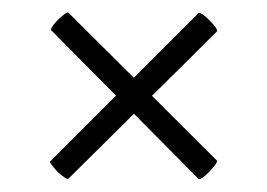

<svg xmlns="http://www.w3.org/2000/svg" viewBox="-20 -341 422 303"><path d="M88 -59Q87 -57 79 -63Q71 -69 64.5 -77Q58 -85 59 -86L293 -320Q296 -322 303.5 -315.5Q311 -309 317.5 -301.5Q324 -294 322 -291ZM61 -293Q59 -295 65 -302.5Q71 -310 79 -316.5Q87 -323 88 -321L322 -88Q324 -86 317.5 -78Q311 -70 303.5 -63.5Q296 -57 293 -59Z"/></svg>

Font: Cormorant Garamond Light
Style: Regular
Weight: 400
Version: Version 4.001